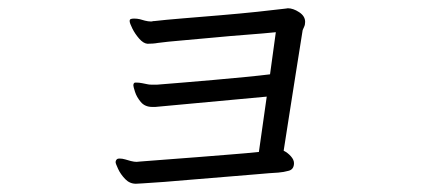

<svg xmlns="http://www.w3.org/2000/svg" viewBox="-20 -436 1040 465"><path d="M626 -202 356 -177H349Q331 -177 321 -189Q311 -201 307 -213.5Q303 -226 303 -229Q303 -235 307 -236H311Q317 -236 324.5 -234.5Q332 -233 337 -232Q341 -231 346 -231H361Q386 -233 422.5 -236Q459 -239 498.5 -242.5Q538 -246 574 -249.5Q610 -253 634 -256L648 -358Q619 -355 579 -352Q539 -349 497.5 -345Q456 -341 420 -338Q384 -335 362 -332Q357 -331 350 -330.5Q343 -330 337 -330Q327 -331 317 -342.5Q307 -354 300.5 -367Q294 -380 294 -385Q294 -389 297 -390Q300 -391 305 -391Q312 -391 318.5 -389.5Q325 -388 331 -386Q335 -385 338.5 -384.5Q342 -384 345 -384Q346 -384 347 -384L352 -385Q353 -385 354 -385Q380 -388 422.5 -391.5Q465 -395 513 -399Q561 -403 603.5 -407.5Q646 -412 670 -415Q672 -415 674 -415.5Q676 -416 677 -416Q690 -416 704.5 -406.5Q719 -397 719 -383Q719 -376 716.5 -371Q714 -366 713 -363Q705 -312 696 -256Q687 -200 679.5 -151Q672 -102 667 -71Q677 -66 684.5 -57.5Q692 -49 692 -41Q692 -26 679.5 -22.5Q667 -19 654 -18Q635 -17 602 -14Q569 -11 529.5 -8Q490 -5 450.5 -1.5Q411 2 378.5 4.5Q346 7 327 8Q323 8 318.5 8.5Q314 9 309 9Q294 9 283 -2.5Q272 -14 266 -27Q260 -40 260 -43Q260 -48 264 -51Q266 -52 270 -52Q276 -52 283 -50Q290 -48 297 -46Q301 -45 304.5 -44.5Q308 -44 311 -44Q313 -44 316 -44.5Q319 -45 322 -45Q344 -47 380.5 -49.5Q417 -52 459 -55.5Q501 -59 540 -62Q579 -65 607 -68Z"/></svg>

Font: Klee One SemiBold
Style: Regular
Weight: 600
Designer: Fontworks Inc.
Foundry: Fontworks Inc.
Version: Version 1.00;January 12, 2022;FontCreator 13.0.0.2683 64-bit